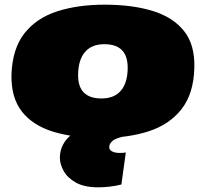

<svg xmlns="http://www.w3.org/2000/svg" viewBox="-20 -581 880 821"><path d="M413 9Q296 9 208.5 -17.5Q121 -44 74 -103.5Q27 -163 29 -262Q33 -373 84.5 -438.5Q136 -504 224.5 -532.5Q313 -561 427 -561Q545 -561 632 -534.5Q719 -508 766.5 -449Q814 -390 811 -290Q808 -180 756 -114Q704 -48 615.5 -19.5Q527 9 413 9ZM414 -160Q469 -160 497.5 -194Q526 -228 526 -292Q526 -392 426 -392Q371 -392 342.5 -357.5Q314 -323 314 -259Q314 -160 414 -160ZM360 -38 521 0Q475 9 461 21.5Q447 34 447 48Q447 60 459.5 66.5Q472 73 492 73Q500 73 506 72.5Q512 72 518 71L499 208Q475 214 449.5 217Q424 220 401 220Q341 220 305 200Q269 180 252.5 150.5Q236 121 236 94Q236 45 270.5 8.5Q305 -28 360 -38Z"/></svg>

Font: Georama ExtraExtended Black
Style: Italic
Weight: 900
Width: 8
Italic angle: -9°
Designer: Jean-Baptiste Levee
Foundry: Production Type
Version: Version 1.000